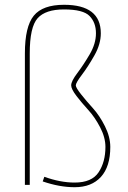

<svg xmlns="http://www.w3.org/2000/svg" viewBox="-20 -780 540 810"><path d="M280.3 -419.9Q280.3 -437.5 306.2 -471.7Q332 -505.9 358.4 -550.8Q384.8 -595.7 384.8 -639.6Q384.8 -684.6 357.9 -712.4Q331.1 -740.2 250 -740.2Q171.9 -740.2 138.7 -703.1Q105.5 -666 105.5 -554.7V0H85V-554.7Q85 -668 122.6 -713.9Q160.2 -759.8 250 -759.8Q405.3 -759.8 405.3 -639.6Q405.3 -593.8 378.4 -546.4Q351.6 -499 325.7 -464.8Q299.8 -430.7 299.8 -419.9Q299.8 -410.2 322.3 -381.8Q344.7 -353.5 372.6 -322.8Q400.4 -292 422.9 -247.1Q445.3 -202.1 445.3 -160.2Q445.3 -77.1 405.8 -33.7Q366.2 9.8 294.9 9.8Q231.4 9.8 160.2 -14.6L167 -34.2Q234.4 -9.8 294.9 -9.8Q367.2 -9.8 396 -53.2Q424.8 -96.7 424.8 -160.2Q424.8 -200.2 402.3 -243.2Q379.9 -286.1 352.5 -315.9Q325.2 -345.7 302.7 -375Q280.3 -404.3 280.3 -419.9Z"/></svg>

Font: Mgen+ 1m thin
Style: Regular
Weight: 100
Designer: [Source Han Sans]
Ryoko NISHIZUKA  (kana & ideographs); Paul D. Hunt (Latin, Greek & Cyrillic); Wenlong ZHANG  (bopomofo
Version: Version 1.059.20150602